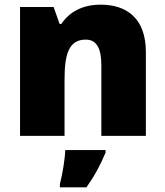

<svg xmlns="http://www.w3.org/2000/svg" viewBox="-20 -583 710 824"><path d="M412 -563C334 -563 278 -532 243 -480H236L210 -553H66V0H257V-242C257 -352 276 -413 348 -413C395 -413 415 -375 415 -302V0H606V-360C606 -502 526 -563 412 -563ZM433 72V61H260C259 99 248 165 237 207V221H351C389 167 410 126 433 72Z"/></svg>

Font: Noto Sans Gurmukhi Black
Style: Regular
Weight: 900
Designer: Jelle Bosma - Monotype Design Team
Foundry: Monotype Imaging Inc.
Version: Version 2.004